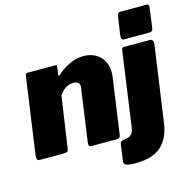

<svg xmlns="http://www.w3.org/2000/svg" viewBox="-127 -869 1163 1165"><g transform="rotate(-15 454.5 -286.0)"><path d="M25 0Q12 0 9.5 -9Q7 -18 8 -31L76 -513Q78 -524 81 -527Q84 -530 93 -530H264Q270 -530 273 -527.5Q276 -525 274 -515L267 -470Q266 -457 279 -469Q314 -500 356.5 -520Q399 -540 442 -540Q507 -540 546 -501.5Q585 -463 585 -401Q585 -394 584.5 -387Q584 -380 583 -372L534 -24Q532 -9 525.5 -4.5Q519 0 503 0H350Q337 0 335 -8.5Q333 -17 335 -31L380 -351Q381 -356 381.5 -360Q382 -364 382 -366Q382 -383 371.5 -391Q361 -399 342 -399Q325 -399 309 -392.5Q293 -386 279.5 -373.5Q266 -361 254 -344L207 -23Q205 -7 198 -3.5Q191 0 173 0H25ZM812 -23Q798 76 742.5 123Q687 170 583 170Q538 170 523.5 162.5Q509 155 511 139L525 37Q526 29 530 23Q534 17 544 15L580 8Q590 5 600.5 -6Q611 -17 615 -42L681 -513Q683 -524 686.5 -527Q690 -530 699 -530H861Q870 -530 875.5 -521.5Q881 -513 880 -504L812 -23ZM892 -597Q890 -582 883 -578Q876 -574 859 -574H708Q697 -574 694 -583.5Q691 -593 693 -606L710 -719Q713 -742 730 -742H898Q906 -742 908 -733.5Q910 -725 908 -715Z"/></g></svg>

Font: Libre Franklin Thin Black
Style: Italic
Weight: 900
Italic angle: -8°
Version: Version 2.000